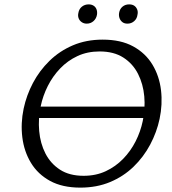

<svg xmlns="http://www.w3.org/2000/svg" viewBox="-20 -848 786 877"><path d="M347 9Q265 9 209 -21.5Q153 -52 121.5 -104Q90 -156 82 -220.5Q74 -285 88 -352Q101 -413 130.5 -469Q160 -525 206 -570Q252 -615 313 -641Q374 -667 449 -667Q532 -667 588.5 -636Q645 -605 676.5 -552.5Q708 -500 715.5 -435.5Q723 -371 709 -305Q696 -244 666 -187.5Q636 -131 590 -86.5Q544 -42 483 -16.5Q422 9 347 9ZM362 -45Q418 -45 463 -66Q508 -87 542.5 -122.5Q577 -158 599.5 -202.5Q622 -247 632 -295Q644 -352 639 -408Q634 -464 610.5 -510.5Q587 -557 543.5 -585Q500 -613 435 -613Q379 -613 334 -592Q289 -571 255 -535.5Q221 -500 198.5 -455.5Q176 -411 166 -363Q154 -306 159 -249.5Q164 -193 187.5 -147Q211 -101 254 -73Q297 -45 362 -45ZM109 -309 125 -361H710L694 -309ZM376 -740Q363 -740 353 -747Q343 -754 339 -765Q335 -776 338 -789Q341 -807 354 -817.5Q367 -828 385 -828Q398 -828 407.5 -822Q417 -816 421 -805Q425 -794 423 -781Q420 -763 407 -751.5Q394 -740 376 -740ZM562 -740Q548 -740 539 -747Q530 -754 526 -765Q522 -776 524 -789Q527 -807 539.5 -817.5Q552 -828 570 -828Q584 -828 593 -822Q602 -816 606.5 -805Q611 -794 608 -781Q606 -763 593 -751.5Q580 -740 562 -740Z"/></svg>

Font: Ysabeau Infant
Style: Italic
Weight: 400
Italic angle: -12°
Designer: Christian Thalmann (Catharsis Fonts)
Version: Version 2.001;gftools[0.9.30]; featfreeze: ss01,ss02,lnum